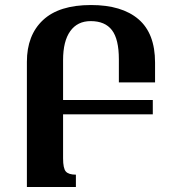

<svg xmlns="http://www.w3.org/2000/svg" viewBox="-20 -744 695 764"><path d="M453 -416V-508Q453 -588 425.5 -624Q398 -660 341 -660Q288 -660 259.5 -620Q231 -580 231 -505V-346H588V-289H231V-114Q231 -74 242 -61.5Q253 -49 282 -49V0H87V-498Q87 -604 151 -664Q215 -724 342 -724Q465 -724 531 -667.5Q597 -611 597 -495V-416Z"/></svg>

Font: Noto Serif Armenian SmBd Narrow
Style: Regular
Weight: 600
Width: 4
Designer: Monotype Design team
Foundry: Monotype Imaging Inc.
Version: Version 1.000